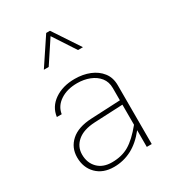

<svg xmlns="http://www.w3.org/2000/svg" viewBox="-185 -872 897 986"><g transform="rotate(-30 263.5 -379.5)"><path d="M426.3 -349.1V0H397V-99.1Q355 -45.4 305.9 -20Q256.8 5.4 201.2 5.4Q136.2 5.4 98.1 -33Q60.1 -71.3 60.1 -131.8Q60.1 -189.5 101.6 -226.8Q143.1 -264.2 222.7 -268.1L397 -276.4V-349.1Q397 -385.7 377 -410.9Q356.9 -436 323.5 -449.2Q290 -462.4 250 -462.4Q190.4 -462.4 149.9 -435.5Q109.4 -408.7 102.5 -363.8H73.7Q81.1 -420.4 129.9 -454.1Q178.7 -487.8 250.5 -487.8Q298.8 -487.8 338.6 -471.7Q378.4 -455.6 402.3 -424.8Q426.3 -394 426.3 -349.1ZM89.4 -131.8Q89.4 -82.5 119.9 -51.5Q150.4 -20.5 203.6 -20.5Q262.2 -20.5 304.9 -45.7Q347.7 -70.8 397 -131.3V-250.5L228.5 -242.7Q160.6 -239.3 125 -208.7Q89.4 -178.2 89.4 -131.8ZM369.1 -607.4H339.8L253.4 -739.7L166 -607.4H137.2L242.2 -765.1H264.6Z"/></g></svg>

Font: Estedad-FD Thin
Style: Regular
Weight: 100
Designer: Amin Abedi
Version: Version 7.3